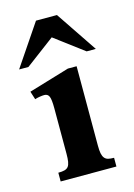

<svg xmlns="http://www.w3.org/2000/svg" viewBox="-88 -573 435 622"><g transform="rotate(-15 129.5 -262.0)"><path d="M37.6 0V-29.3Q50.8 -29.3 58.8 -31.5Q66.9 -33.7 71.3 -39.3Q75.7 -44.9 77.4 -55.2Q79.1 -65.4 79.1 -81.5V-234.4Q79.1 -263.7 74.7 -273.9Q70.3 -284.2 58.6 -284.2Q52.2 -284.2 43 -282.7Q33.7 -281.2 26.9 -278.8L18.1 -306.2L154.8 -347.2H184.1V-81.1Q184.1 -64.9 186 -54.9Q188 -44.9 192.6 -39.1Q197.3 -33.2 205.1 -31.2Q212.9 -29.3 224.6 -29.3V0ZM228 -385.3 130.4 -458.5 32.7 -385.3H1.5L95.2 -523.9H165.5L258.8 -385.3Z"/></g></svg>

Font: Scheherazade
Style: Bold
Weight: 700
Version: Version 2.100 (build 932/914)